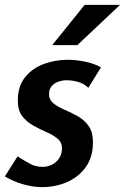

<svg xmlns="http://www.w3.org/2000/svg" viewBox="-35 -755 512 787"><path d="M327 -395Q310 -412 286 -419Q262 -426 238 -426Q220 -426 203.5 -420Q187 -414 176.5 -401.5Q166 -389 166 -369Q166 -346 184 -331.5Q202 -317 229 -305.5Q256 -294 283 -279Q310 -264 328 -239Q346 -214 346 -172Q346 -111 316.5 -70Q287 -29 239.5 -8.5Q192 12 137 12Q100 12 58.5 0Q17 -12 -15 -32L37 -114Q60 -99 85.5 -85Q111 -71 139 -71Q161 -71 179 -80.5Q197 -90 208 -107Q219 -124 219 -147Q219 -172 200.5 -187Q182 -202 155.5 -213.5Q129 -225 102 -240Q75 -255 56.5 -278.5Q38 -302 38 -342Q38 -401 67.5 -438Q97 -475 144 -492.5Q191 -510 243 -510Q276 -510 313 -502.5Q350 -495 379 -479ZM312 -735H457L282 -570H179Z"/></svg>

Font: Rosario
Style: Italic
Weight: 400
Italic angle: -8.05°
Designer: Hector Gatti
Foundry: Omnibus Type
Version: Version 1.201